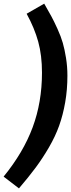

<svg xmlns="http://www.w3.org/2000/svg" viewBox="-55 -874 391 1051"><path d="M187 -854Q211.9 -810.5 225.8 -785.2Q239.7 -759.8 259.3 -716.8Q278.8 -673.8 288.8 -638.9Q298.8 -604 306.4 -556.6Q314 -509.3 314 -460Q314 -382.8 301.8 -313.5Q289.6 -244.1 268.8 -186Q248 -127.9 213.4 -68.1Q178.7 -8.3 140.6 43Q102.5 94.2 48.8 157.2L-35.2 92.8Q72.8 -39.6 123.8 -177.2Q174.8 -314.9 174.8 -476.1Q174.8 -570.8 154.3 -645.5Q133.8 -720.2 90.8 -798.8Z"/></svg>

Font: FiraGO SemiBold
Style: Italic
Weight: 600
Italic angle: -8°
Designer: bBox Type GmbH
Foundry: bBox Type GmbH
Version: Version 1.001;PS 001.001;hotconv 1.0.88;makeotf.lib2.5.64775